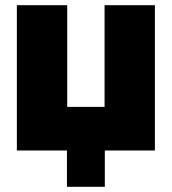

<svg xmlns="http://www.w3.org/2000/svg" viewBox="-20 -580 662 740"><path d="M577 -560V0H384V140H238V0H45V-560H239V-168H383V-560Z"/></svg>

Font: Tektur ExtraBold
Style: Regular
Weight: 800
Designer: Adam Jagosz
Foundry: Adam Jagosz
Version: Version 1.005;gftools[0.9.30]